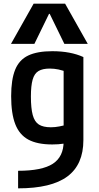

<svg xmlns="http://www.w3.org/2000/svg" viewBox="-20 -810 540 1050"><path d="M79 124Q210 124 269 85.5Q328 47 328 -37V-471L354 -413Q324 -425 300 -430Q276 -435 252 -435Q213 -435 190.5 -421.5Q168 -408 158.5 -374.5Q149 -341 149 -282Q149 -218 159 -181Q169 -144 192.5 -129Q216 -114 258 -114Q281 -114 304 -118.5Q327 -123 357 -131L384 -35Q358 -29 329 -24.5Q300 -20 266 -20Q184 -20 135 -46.5Q86 -73 63.5 -131Q41 -189 41 -284Q41 -375 63 -429Q85 -483 134.5 -506.5Q184 -530 266 -530Q366 -530 436 -498V-44Q436 90 348.5 155Q261 220 79 220ZM40 -570 164 -790H336L460 -570H332L252 -734H248L168 -570Z"/></svg>

Font: M PLUS 1 Code Medium
Style: Regular
Weight: 500
Designer: Coji Morishita
Foundry: UNDERFOREST DESIGN
Version: Version 1.002